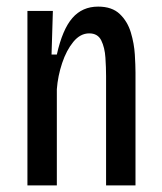

<svg xmlns="http://www.w3.org/2000/svg" viewBox="-20 -561 490 581"><path d="M63 0V-528H140L136 -396H152Q169 -472 199 -506.5Q229 -541 277 -541Q319 -541 342.5 -518.5Q366 -496 376 -462.5Q386 -429 388 -396Q390 -363 390 -342V0H301V-331Q301 -356 299 -386.5Q297 -417 286.5 -438.5Q276 -460 250 -460Q223 -460 202 -434.5Q181 -409 168 -370Q155 -331 152 -291V0Z"/></svg>

Font: Bricolage Grotesque 10pt Condensed
Style: Regular
Weight: 400
Width: 3
Designer: Mathieu Triay
Foundry: Atelier Triay
Version: Version 1.000; ttfautohint (v1.8.4.7-5d5b);gftools[0.9.29]